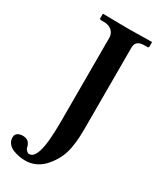

<svg xmlns="http://www.w3.org/2000/svg" viewBox="-253 -712 804 974"><g transform="rotate(30 149.5 -224.5)"><path d="M133.3 -556.2Q133.3 -580.6 116.2 -596.7Q99.1 -612.8 70.3 -612.8H52.2Q43.9 -612.8 43.9 -621.1V-644.5L45.9 -646.5L107.4 -645.5Q168.9 -644.5 193.4 -644.5L330.1 -646.5L332 -644.5V-621.1Q332 -612.8 324.2 -612.8H310.1Q280.3 -612.8 267.8 -601.8Q255.4 -590.8 255.4 -568.8V-90.3Q255.4 -2.9 238.8 51.3Q222.2 105.5 177.7 152.8Q133.3 196.3 74.7 196.3Q57.1 196.3 39.1 193.1Q21 189.9 2.4 182.6Q-16.1 175.3 -27.8 160.6Q-39.6 146 -39.6 126.5Q-39.6 108.4 -27.1 100.6Q-14.6 92.8 2.9 92.8Q16.1 92.8 25.6 97.2Q35.2 101.6 40.3 109.4Q45.4 117.2 47.4 122.3Q49.3 127.4 50.8 134.8Q51.8 142.1 60.1 149.9Q68.4 157.7 74.2 157.7Q88.4 157.7 98.6 147Q108.9 136.2 116.9 111.1Q125 85.9 129.2 41Q133.3 -3.9 133.3 -68.4Z"/></g></svg>

Font: LL2
Style: Bold
Weight: 700
Designer: Philipp H. Poll
Foundry: Philipp H. Poll
Version: Version 2.7.x